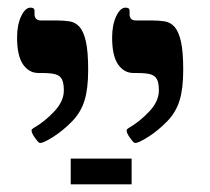

<svg xmlns="http://www.w3.org/2000/svg" viewBox="-20 -607 552 505"><path d="M166 -189.9H326.2V-122.1H166ZM211.9 -422.9Q211.9 -373 202.1 -342Q192.4 -311 169.2 -287.4Q146 -263.7 120.4 -247.3Q94.7 -231 85.9 -231Q84 -231 81.8 -232.4Q79.6 -233.9 71.3 -245.4Q63 -256.8 63 -264.2Q63 -267.1 67.9 -270Q97.7 -287.1 122.8 -314Q147.9 -340.8 147.9 -369.1Q147.9 -387.7 143.3 -397.5Q138.7 -407.2 127.4 -411.1Q116.2 -415 87.9 -415H81.1Q56.2 -415 40.5 -437.7Q24.9 -460.4 24.9 -507.8Q24.9 -541.5 35.6 -564.2Q46.4 -586.9 60.1 -586.9Q70.8 -586.9 70.8 -579.1V-569.8Q70.8 -553.2 87.9 -553.2H128.9Q147.9 -553.2 163.3 -550.8Q178.7 -548.3 189.5 -535.9Q200.2 -523.4 206.1 -497.1Q211.9 -470.7 211.9 -422.9ZM461.9 -422.9Q461.9 -373 452.1 -342Q442.4 -311 419.2 -287.4Q396 -263.7 370.4 -247.3Q344.7 -231 335.9 -231Q334 -231 331.8 -232.4Q329.6 -233.9 321.3 -245.4Q313 -256.8 313 -264.2Q313 -267.1 317.9 -270Q347.7 -287.1 372.8 -314Q397.9 -340.8 397.9 -369.1Q397.9 -387.7 393.3 -397.5Q388.7 -407.2 377.4 -411.1Q366.2 -415 337.9 -415H331.1Q306.2 -415 290.5 -437.7Q274.9 -460.4 274.9 -507.8Q274.9 -541.5 285.6 -564.2Q296.4 -586.9 310.1 -586.9Q320.8 -586.9 320.8 -579.1V-569.8Q320.8 -553.2 337.9 -553.2H378.9Q397.9 -553.2 413.3 -550.8Q428.7 -548.3 439.5 -535.9Q450.2 -523.4 456.1 -497.1Q461.9 -470.7 461.9 -422.9Z"/></svg>

Font: Liberation Serif
Style: Bold
Weight: 700
Designer: Steve Matteson
Foundry: Ascender Corporation
Version: Version 2.1.5